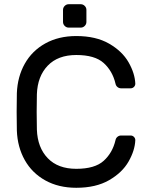

<svg xmlns="http://www.w3.org/2000/svg" viewBox="-20 -881 707 911"><path d="M59 0ZM342 -80Q430 -80 472 -118Q514 -156 528 -216Q530 -226 537.5 -232Q545 -238 554 -238H600Q609 -238 615.5 -231.5Q622 -225 622 -216Q620 -167 590 -114.5Q560 -62 497.5 -26Q435 10 342 10Q258 10 195 -25Q132 -60 97.5 -121.5Q63 -183 60 -261Q59 -291 59 -350Q59 -409 60 -439Q63 -517 97.5 -578.5Q132 -640 195 -675Q258 -710 342 -710Q435 -710 497.5 -674Q560 -638 590 -585.5Q620 -533 622 -484Q622 -475 615.5 -468.5Q609 -462 600 -462H554Q545 -462 537.5 -468Q530 -474 528 -484Q514 -544 472 -582Q430 -620 342 -620Q255 -620 206.5 -569.5Q158 -519 155 -434Q154 -404 154 -350Q154 -296 155 -266Q158 -181 206.5 -130.5Q255 -80 342 -80ZM363 -750H306Q295 -750 287 -758Q279 -766 279 -777V-834Q279 -845 287 -853Q295 -861 306 -861H363Q374 -861 382 -853Q390 -845 390 -834V-777Q390 -766 382 -758Q374 -750 363 -750Z"/></svg>

Font: Hezaedrus
Style: Regular
Weight: 400
Designer: Hubert & Fischer
Foundry: Hubert & Fischer
Version: Version 1.10;September 3, 2019;FontCreator 11.5.0.2425 64-bi